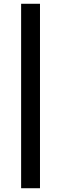

<svg xmlns="http://www.w3.org/2000/svg" viewBox="-20 -839 324 1018"><path d="M192 159H92V-819H192Z"/></svg>

Font: Libre Caslon Text
Style: Bold
Weight: 700
Designer: Pablo Impallari, Rodrigo Fuenzalida
Foundry: Pablo Impallari, Rodrigo Fuenzalida
Version: Version 1.002